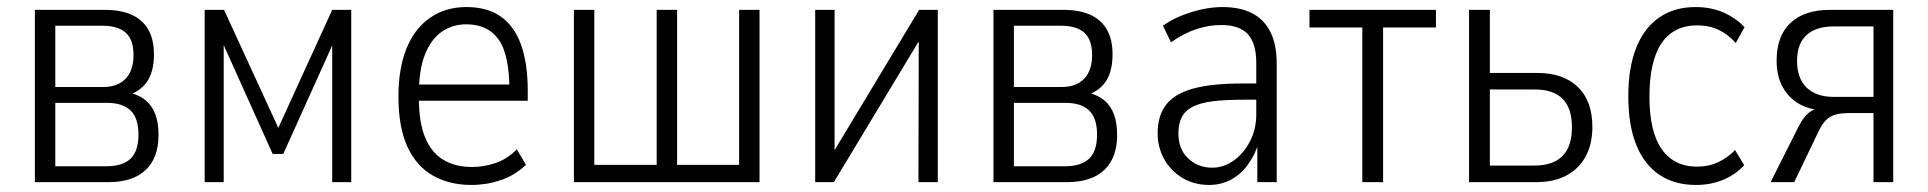

<svg xmlns="http://www.w3.org/2000/svg" viewBox="-20 -517 5473 545"><path d="M79 0V-489H278Q324 -489 355 -474.5Q386 -460 401.5 -432Q417 -404 417 -363Q417 -318 400.5 -290Q384 -262 348 -248L351 -253Q378 -246 395.5 -230.5Q413 -215 421.5 -191Q430 -167 430 -134Q430 -69 393.5 -34.5Q357 0 288 0ZM137 -45H281Q328 -45 350.5 -66.5Q373 -88 373 -135Q373 -182 350.5 -203.5Q328 -225 284 -225H137ZM137 -270H272Q314 -270 336.5 -293.5Q359 -317 359 -361Q359 -404 337 -424Q315 -444 270 -444H137Z M561 0V-489H616L770 -154L923 -489H977V0H923V-419H937L784 -80H754L601 -420H615V0Z M1318 8Q1256 8 1209 -18.5Q1162 -45 1136.5 -100.5Q1111 -156 1111 -243Q1111 -322 1133.5 -378.5Q1156 -435 1200 -466Q1244 -497 1304 -497Q1363 -497 1401.5 -470Q1440 -443 1459 -390Q1478 -337 1478 -260V-231H1154V-277H1441L1426 -261Q1426 -361 1395.5 -404.5Q1365 -448 1304 -448Q1264 -448 1233.5 -426.5Q1203 -405 1186 -361.5Q1169 -318 1169 -250V-239Q1169 -169 1187 -126Q1205 -83 1239 -63Q1273 -43 1320 -43Q1353 -43 1386 -54Q1419 -65 1447 -93L1473 -49Q1441 -19 1401 -5.5Q1361 8 1318 8Z M1609 0V-489H1667V-49H1844V-489H1902V-49H2078V-489H2136V0Z M2294 0V-489H2349V-56H2328L2589 -489H2642V0H2587L2588 -433H2608L2347 0Z M2800 0V-489H2999Q3045 -489 3076 -474.5Q3107 -460 3122.5 -432Q3138 -404 3138 -363Q3138 -318 3121.5 -290Q3105 -262 3069 -248L3072 -253Q3099 -246 3116.5 -230.5Q3134 -215 3142.5 -191Q3151 -167 3151 -134Q3151 -69 3114.5 -34.5Q3078 0 3009 0ZM2858 -45H3002Q3049 -45 3071.5 -66.5Q3094 -88 3094 -135Q3094 -182 3071.5 -203.5Q3049 -225 3005 -225H2858ZM2858 -270H2993Q3035 -270 3057.5 -293.5Q3080 -317 3080 -361Q3080 -404 3058 -424Q3036 -444 2991 -444H2858Z M3412 8Q3369 8 3335.5 -12.5Q3302 -33 3284 -66.5Q3266 -100 3266 -138Q3266 -190 3291 -221Q3316 -252 3368.5 -266Q3421 -280 3505 -280H3556V-234H3510Q3458 -234 3422.5 -229.5Q3387 -225 3365.5 -214Q3344 -203 3334.5 -184.5Q3325 -166 3325 -138Q3325 -93 3353 -67Q3381 -41 3421 -41Q3453 -41 3481.5 -61Q3510 -81 3528 -115.5Q3546 -150 3546 -193V-338Q3546 -394 3522 -420Q3498 -446 3446 -446Q3412 -446 3376.5 -434.5Q3341 -423 3304 -397L3281 -444Q3305 -461 3333.5 -472.5Q3362 -484 3392 -490.5Q3422 -497 3450 -497Q3500 -497 3534 -479.5Q3568 -462 3586 -426.5Q3604 -391 3604 -335V0H3549V-109H3552Q3541 -75 3521 -48Q3501 -21 3473 -6.5Q3445 8 3412 8Z M3847 0V-439H3697V-489H4056V-439H3906V0Z M4150 0V-489H4209V-310H4342Q4418 -310 4459 -270Q4500 -230 4500 -157Q4500 -108 4481 -73Q4462 -38 4426.5 -19Q4391 0 4341 0ZM4209 -47H4335Q4388 -47 4415 -74Q4442 -101 4442 -156Q4442 -210 4415.5 -236.5Q4389 -263 4337 -263H4209Z M4794 8Q4733 8 4690 -21Q4647 -50 4624.5 -106Q4602 -162 4602 -244Q4602 -325 4624.5 -381.5Q4647 -438 4690 -467.5Q4733 -497 4793 -497Q4836 -497 4871 -482Q4906 -467 4932 -440L4907 -395Q4886 -419 4859 -432Q4832 -445 4798 -445Q4731 -445 4696.5 -394.5Q4662 -344 4662 -242Q4662 -143 4697 -93.5Q4732 -44 4797 -44Q4831 -44 4858 -57Q4885 -70 4905 -91L4931 -48Q4906 -21 4871 -6.5Q4836 8 4794 8Z M5006 0 5085 -157Q5099 -185 5115 -197.5Q5131 -210 5155 -210H5163L5160 -204Q5120 -204 5089 -221Q5058 -238 5040.5 -269.5Q5023 -301 5023 -345Q5023 -415 5062.5 -452Q5102 -489 5174 -489H5354V0H5298V-196H5225Q5193 -196 5174.5 -185Q5156 -174 5142 -144L5073 0ZM5185 -242H5298V-442H5185Q5135 -442 5108 -417.5Q5081 -393 5081 -344Q5081 -295 5108 -268.5Q5135 -242 5185 -242Z"/></svg>

Font: Nunito Sans 10pt Condensed Light
Style: Regular
Weight: 300
Width: 3
Designer: Vernon Adams
Foundry: Vernon Adams
Version: Version 3.101;gftools[0.9.27]